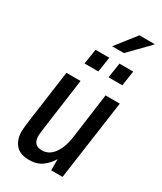

<svg xmlns="http://www.w3.org/2000/svg" viewBox="-229 -1002 928 1097"><g transform="rotate(30 235.0 -454.0)"><path d="M41 -111Q41 -138 81 -418L96 -526H189L176 -430Q137 -155 137 -137Q137 -103 151.5 -87.5Q166 -72 196 -72Q241 -72 272 -113.5Q303 -155 313 -225L354 -526H448L374 0H299V-74Q279 -39 245 -13.5Q211 12 159 12Q98 12 69.5 -22Q41 -56 41 -111ZM174 -723H265L250 -624H159ZM332 -723H423L408 -624H317ZM350 -920H449L450 -917L324 -788H246Z"/></g></svg>

Font: Archivo Narrow Medium
Style: Italic
Weight: 500
Italic angle: -8°
Designer: Hector Gatti
Foundry: Omnibus-Type
Version: Version 2.001